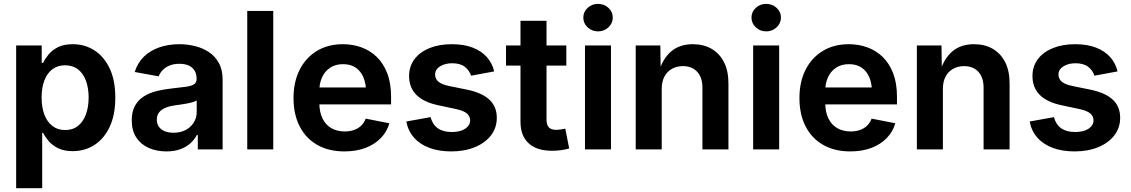

<svg xmlns="http://www.w3.org/2000/svg" viewBox="-20 -785 5945 1009"><path d="M64.9 204.1V-545.9H199.2V-454.6H206.5Q216.3 -475.6 234.9 -498.3Q253.4 -521 284.2 -536.9Q314.9 -552.7 362.8 -552.7Q424.8 -552.7 475.1 -521Q525.4 -489.3 555.7 -426.8Q585.9 -364.3 585.9 -272Q585.9 -181.6 556.6 -118.9Q527.3 -56.2 476.6 -23.4Q425.8 9.3 361.8 9.3Q316.4 9.3 285.4 -6.1Q254.4 -21.5 235.6 -43.7Q216.8 -65.9 206.5 -86.9H201.7V204.1ZM322.3 -101.6Q362.8 -101.6 390.1 -123.5Q417.5 -145.5 431.6 -184.3Q445.8 -223.1 445.8 -272.5Q445.8 -321.8 431.9 -360.1Q418 -398.4 390.4 -420.2Q362.8 -441.9 322.3 -441.9Q282.7 -441.9 255.1 -420.9Q227.5 -399.9 213.1 -362.1Q198.7 -324.2 198.7 -272.5Q198.7 -221.2 213.1 -182.9Q227.5 -144.5 255.4 -123Q283.2 -101.6 322.3 -101.6Z M854.5 10.7Q802.7 10.7 761.2 -7.8Q719.7 -26.4 696 -62.7Q672.4 -99.1 672.4 -152.8Q672.4 -199.2 689.5 -229.5Q706.5 -259.8 735.8 -278.3Q765.1 -296.9 802.2 -306.2Q839.4 -315.4 879.4 -319.8Q926.8 -324.7 956.1 -328.9Q985.4 -333 999.3 -341.8Q1013.2 -350.6 1013.2 -368.7V-371.1Q1013.2 -396 1002.7 -413.6Q992.2 -431.2 972.2 -440.4Q952.1 -449.7 922.4 -449.7Q892.6 -449.7 870.6 -440.4Q848.6 -431.2 834.5 -416.3Q820.3 -401.4 814 -383.8L688 -406.7Q703.1 -455.1 736.3 -487.3Q769.5 -519.5 817.1 -536.1Q864.7 -552.7 922.4 -552.7Q963.9 -552.7 1004.2 -543Q1044.4 -533.2 1077.4 -511.5Q1110.4 -489.7 1130.1 -454.1Q1149.9 -418.5 1149.9 -366.2V0H1019.5V-75.7H1014.6Q1002 -51.3 980.2 -31.7Q958.5 -12.2 927.2 -0.7Q896 10.7 854.5 10.7ZM891.6 -87.4Q928.7 -87.4 956.1 -102.1Q983.4 -116.7 998.5 -141.4Q1013.7 -166 1013.7 -195.3V-257.3Q1007.3 -252.4 993.4 -248.3Q979.5 -244.1 962.4 -241Q945.3 -237.8 928.5 -235.4Q911.6 -232.9 899.4 -231.4Q871.6 -227.5 850.1 -218.8Q828.6 -210 816.4 -194.8Q804.2 -179.7 804.2 -155.8Q804.2 -133.8 815.4 -118.4Q826.7 -103 846.4 -95.2Q866.2 -87.4 891.6 -87.4Z M1416 -727.5V0H1279.3V-727.5Z M1790 10.7Q1707 10.7 1647 -23.7Q1586.9 -58.1 1554.7 -121.1Q1522.5 -184.1 1522.5 -270Q1522.5 -354 1554.4 -417.7Q1586.4 -481.4 1644.8 -517.1Q1703.1 -552.7 1781.7 -552.7Q1834 -552.7 1879.6 -536.1Q1925.3 -519.5 1960.2 -485.6Q1995.1 -451.7 2015.1 -399.7Q2035.2 -347.7 2035.2 -276.4V-236.3H1582.5V-325.2H1967.8L1903.8 -300.3Q1903.8 -344.7 1890.1 -377.9Q1876.5 -411.1 1849.6 -429.4Q1822.8 -447.8 1782.7 -447.8Q1743.2 -447.8 1715.1 -429.2Q1687 -410.6 1672.6 -378.9Q1658.2 -347.2 1658.2 -308.1V-245.6Q1658.2 -196.3 1674.8 -162.4Q1691.4 -128.4 1721.7 -111.3Q1752 -94.2 1792 -94.2Q1818.4 -94.2 1840.3 -101.8Q1862.3 -109.4 1877.9 -124.5Q1893.6 -139.6 1901.9 -161.6L2026.4 -137.2Q2013.7 -92.8 1981.2 -59.3Q1948.7 -25.9 1900.4 -7.6Q1852.1 10.7 1790 10.7Z M2351.1 10.7Q2287.1 10.7 2237.3 -7.6Q2187.5 -25.9 2156 -61.3Q2124.5 -96.7 2115.2 -146.5L2242.7 -169.4Q2253.4 -129.9 2281.2 -110.6Q2309.1 -91.3 2354.5 -91.3Q2398.9 -91.3 2424.8 -108.6Q2450.7 -126 2450.7 -152.3Q2450.7 -174.8 2433.1 -189.2Q2415.5 -203.6 2378.9 -211.4L2285.2 -231.4Q2207 -247.6 2168.5 -286.1Q2129.9 -324.7 2129.9 -385.3Q2129.9 -436.5 2158.2 -474.1Q2186.5 -511.7 2237.1 -532.2Q2287.6 -552.7 2354.5 -552.7Q2418 -552.7 2463.9 -534.9Q2509.8 -517.1 2538.3 -485.1Q2566.9 -453.1 2577.1 -409.7L2455.6 -387.2Q2446.8 -415 2422.6 -433.8Q2398.4 -452.6 2356.4 -452.6Q2318.4 -452.6 2292.5 -436.3Q2266.6 -419.9 2266.6 -393.6Q2266.6 -371.1 2283.4 -356.2Q2300.3 -341.3 2340.3 -333L2436 -313.5Q2514.6 -296.9 2552.7 -260.5Q2590.8 -224.1 2590.8 -166Q2590.8 -113.3 2560.1 -73.5Q2529.3 -33.7 2475.3 -11.5Q2421.4 10.7 2351.1 10.7Z M2956.1 -545.9V-440.4H2639.2V-545.9ZM2715.3 -675.8H2852.1V-156.7Q2852.1 -128.9 2864.3 -115.7Q2876.5 -102.5 2904.3 -102.5Q2912.6 -102.5 2927.5 -104.7Q2942.4 -106.9 2950.7 -108.9L2971.2 -4.9Q2948.2 2 2925.3 4.6Q2902.3 7.3 2881.3 7.3Q2800.8 7.3 2758.1 -32Q2715.3 -71.3 2715.3 -145Z M3054.2 0V-545.9H3190.9V0ZM3122.6 -620.1Q3090.8 -620.1 3068.1 -641.4Q3045.4 -662.6 3045.4 -692.4Q3045.4 -722.7 3068.1 -743.7Q3090.8 -764.6 3122.6 -764.6Q3154.8 -764.6 3177.5 -743.7Q3200.2 -722.7 3200.2 -692.4Q3200.2 -662.6 3177.5 -641.4Q3154.8 -620.1 3122.6 -620.1Z M3457.5 -317.9V0H3320.8V-545.9H3450.2L3452.1 -410.2H3442.9Q3464.8 -480 3509 -516.4Q3553.2 -552.7 3621.1 -552.7Q3677.7 -552.7 3719.7 -528.3Q3761.7 -503.9 3784.9 -458Q3808.1 -412.1 3808.1 -347.2V0H3671.4V-324.7Q3671.4 -377.4 3644 -407.5Q3616.7 -437.5 3568.8 -437.5Q3536.6 -437.5 3511.2 -423.3Q3485.8 -409.2 3471.7 -382.6Q3457.5 -356 3457.5 -317.9Z M3938 0V-545.9H4074.7V0ZM4006.3 -620.1Q3974.6 -620.1 3951.9 -641.4Q3929.2 -662.6 3929.2 -692.4Q3929.2 -722.7 3951.9 -743.7Q3974.6 -764.6 4006.3 -764.6Q4038.6 -764.6 4061.3 -743.7Q4084 -722.7 4084 -692.4Q4084 -662.6 4061.3 -641.4Q4038.6 -620.1 4006.3 -620.1Z M4448.7 10.7Q4365.7 10.7 4305.7 -23.7Q4245.6 -58.1 4213.4 -121.1Q4181.2 -184.1 4181.2 -270Q4181.2 -354 4213.1 -417.7Q4245.1 -481.4 4303.5 -517.1Q4361.8 -552.7 4440.4 -552.7Q4492.7 -552.7 4538.3 -536.1Q4584 -519.5 4618.9 -485.6Q4653.8 -451.7 4673.8 -399.7Q4693.8 -347.7 4693.8 -276.4V-236.3H4241.2V-325.2H4626.5L4562.5 -300.3Q4562.5 -344.7 4548.8 -377.9Q4535.2 -411.1 4508.3 -429.4Q4481.4 -447.8 4441.4 -447.8Q4401.9 -447.8 4373.8 -429.2Q4345.7 -410.6 4331.3 -378.9Q4316.9 -347.2 4316.9 -308.1V-245.6Q4316.9 -196.3 4333.5 -162.4Q4350.1 -128.4 4380.4 -111.3Q4410.6 -94.2 4450.7 -94.2Q4477.1 -94.2 4499 -101.8Q4521 -109.4 4536.6 -124.5Q4552.2 -139.6 4560.5 -161.6L4685.1 -137.2Q4672.4 -92.8 4639.9 -59.3Q4607.4 -25.9 4559.1 -7.6Q4510.7 10.7 4448.7 10.7Z M4935.1 -317.9V0H4798.3V-545.9H4927.7L4929.7 -410.2H4920.4Q4942.4 -480 4986.6 -516.4Q5030.8 -552.7 5098.6 -552.7Q5155.3 -552.7 5197.3 -528.3Q5239.3 -503.9 5262.5 -458Q5285.6 -412.1 5285.6 -347.2V0H5148.9V-324.7Q5148.9 -377.4 5121.6 -407.5Q5094.2 -437.5 5046.4 -437.5Q5014.2 -437.5 4988.8 -423.3Q4963.4 -409.2 4949.2 -382.6Q4935.1 -356 4935.1 -317.9Z M5627 10.7Q5563 10.7 5513.2 -7.6Q5463.4 -25.9 5431.9 -61.3Q5400.4 -96.7 5391.1 -146.5L5518.6 -169.4Q5529.3 -129.9 5557.1 -110.6Q5585 -91.3 5630.4 -91.3Q5674.8 -91.3 5700.7 -108.6Q5726.6 -126 5726.6 -152.3Q5726.6 -174.8 5709 -189.2Q5691.4 -203.6 5654.8 -211.4L5561 -231.4Q5482.9 -247.6 5444.3 -286.1Q5405.8 -324.7 5405.8 -385.3Q5405.8 -436.5 5434.1 -474.1Q5462.4 -511.7 5512.9 -532.2Q5563.5 -552.7 5630.4 -552.7Q5693.8 -552.7 5739.7 -534.9Q5785.6 -517.1 5814.2 -485.1Q5842.8 -453.1 5853 -409.7L5731.4 -387.2Q5722.7 -415 5698.5 -433.8Q5674.3 -452.6 5632.3 -452.6Q5594.2 -452.6 5568.4 -436.3Q5542.5 -419.9 5542.5 -393.6Q5542.5 -371.1 5559.3 -356.2Q5576.2 -341.3 5616.2 -333L5711.9 -313.5Q5790.5 -296.9 5828.6 -260.5Q5866.7 -224.1 5866.7 -166Q5866.7 -113.3 5835.9 -73.5Q5805.2 -33.7 5751.2 -11.5Q5697.3 10.7 5627 10.7Z"/></svg>

Font: Inter Cardless
Style: Bold
Weight: 700
Designer: Rasmus Andersson
Foundry: rsms
Version: Version 4.001;git-9221beed3